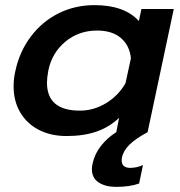

<svg xmlns="http://www.w3.org/2000/svg" viewBox="-20 -515 700 748"><path d="M338 144Q338 133 341 121Q349 84 374 52.5Q399 21 433 0L444 -56Q405 -19 355 -2Q305 15 239 15Q179 15 132.5 -8.5Q86 -32 59.5 -76Q33 -120 33 -179Q33 -210 40 -239Q56 -314 100 -372.5Q144 -431 208 -463Q272 -495 348 -495Q465 -495 521 -433L531 -480H657L555 0Q510 24 485.5 47.5Q461 71 455 99Q454 103 454 109Q454 139 487 139Q513 139 537 128L522 200Q485 213 433 213Q390 213 364 195.5Q338 178 338 144ZM469 -191 490 -288Q485 -338 451 -367Q417 -396 358 -396Q287 -396 234.5 -352.5Q182 -309 168 -239Q163 -211 163 -193Q163 -84 291 -84Q345 -84 393 -113Q441 -142 469 -191Z"/></svg>

Font: Prompt Medium
Style: Italic
Weight: 500
Italic angle: -12°
Designer: Katatrad Team
Foundry: CadsonDemak
Version: Version 1.001